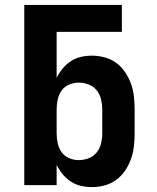

<svg xmlns="http://www.w3.org/2000/svg" viewBox="-20 -755 640 783"><path d="M355 8Q332 8 310 3Q288 -2 269 -14.5Q250 -27 235.5 -44.5Q221 -62 211 -83V0H79V-735H477V-625H211V-437Q221 -458 235.5 -475.5Q250 -493 269 -505.5Q288 -518 310 -523Q332 -528 355 -528Q381 -528 407 -521Q433 -514 454 -498.5Q475 -483 490 -461Q505 -439 514 -414Q523 -389 526 -362.5Q529 -336 529 -310V-210Q529 -184 526 -157.5Q523 -131 514 -106Q505 -81 490 -59Q475 -37 454 -21.5Q433 -6 407 1Q381 8 355 8ZM301 -102Q321 -102 341 -109.5Q361 -117 374 -133Q387 -149 392 -169.5Q397 -190 397 -210V-310Q397 -330 392 -350.5Q387 -371 374 -387Q361 -403 341 -410.5Q321 -418 301 -418Q281 -418 262 -410Q243 -402 231.5 -386Q220 -370 215.5 -350Q211 -330 211 -310V-210Q211 -190 215.5 -170Q220 -150 231.5 -134Q243 -118 262 -110Q281 -102 301 -102Z"/></svg>

Font: Iosevka Custom XBdEx
Style: Regular
Weight: 800
Width: 7
Monospace: yes
Designer: Belleve Invis
Foundry: Belleve Invis
Version: Version 11.2.4; ttfautohint (v1.8.4)